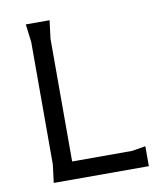

<svg xmlns="http://www.w3.org/2000/svg" viewBox="-80 -767 729 835"><g transform="rotate(-10 285.0 -350.0)"><path d="M90 0 100 -80V-620L90 -700H195L185 -620V-78H450L510 -88V0Z"/></g></svg>

Font: AR One Sans
Style: Regular
Weight: 400
Designer: Niteesh Yadav
Foundry: Niteesh Yadav
Version: Version 1.001;gftools[0.9.33]